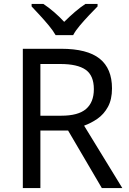

<svg xmlns="http://www.w3.org/2000/svg" viewBox="-20 -964 662 984"><path d="M294 -714Q427 -714 490.5 -663.5Q554 -613 554 -511Q554 -454 533 -416Q512 -378 479.5 -355.5Q447 -333 411 -320L607 0H502L329 -295H187V0H97V-714ZM289 -636H187V-371H294Q381 -371 421 -405.5Q461 -440 461 -507Q461 -577 419 -606.5Q377 -636 289 -636ZM265 -784Q252 -807 230 -833.5Q208 -860 184 -886Q160 -912 142 -931V-944H202Q228 -927 256 -903Q284 -879 309 -852Q336 -879 364 -903Q392 -927 418 -944H480V-931Q461 -912 436.5 -886Q412 -860 389.5 -833.5Q367 -807 355 -784Z"/></svg>

Font: Noto Sans Ethiopic
Style: Regular
Weight: 400
Designer: Monotype Design Team
Foundry: Monotype Imaging Inc.
Version: Version 2.102; ttfautohint (v1.8.4.7-5d5b)